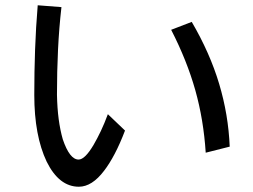

<svg xmlns="http://www.w3.org/2000/svg" viewBox="-20 -670 960 728"><path d="M213 -643Q204 -565 200 -482Q196 -399 196 -311Q197 -260 202.5 -218.5Q208 -177 218 -142Q244 -65 278 -65Q302 -65 335 -121Q349 -145 362.5 -173.5Q376 -202 389 -237L454 -175Q435 -125 415 -87Q395 -49 375 -23Q329 38 279 38Q204 38 157 -57Q110 -156 110 -310Q110 -398 113 -482Q116 -566 123 -650ZM707 -587Q776 -469 811 -352Q846 -235 851 -114L760 -91Q752 -216 720.5 -328Q689 -440 629 -557Z"/></svg>

Font: BM YEONSUNG
Style: Regular
Weight: 400
Designer: Bongjin Kim; Myungsoo Han; Jaehyun Keum; Jihee Min; Dokyung Lee; Chorong Kim; Jooyeon Kang; Sang-a Kim;
Foundry: Sandoll Communications Inc.
Version: Version 1.000;PS 1;hotconv 16.6.51;makeotf.lib2.5.65220